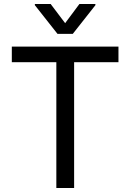

<svg xmlns="http://www.w3.org/2000/svg" viewBox="-20 -940 651 960"><path d="M39.1 -707H572.3V-628.9H350.6V0H261.7V-628.9H39.1ZM305.7 -824.2 377 -919.9H457V-914.1L343.8 -770.5H267.6L154.3 -914.1V-919.9H233.4Z"/></svg>

Font: WEMIX Pretendard
Style: Regular
Weight: 400
Designer: Base glyphs from Inter by Rasmus Andersson; Hangeul glyphs from Noto Sans CJK(Source Han Sans) by Jang Soo-young and Kan
Foundry: Kil Hyung-jin
Version: Version 1.000